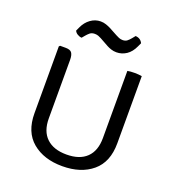

<svg xmlns="http://www.w3.org/2000/svg" viewBox="-134 -834 868 952"><g transform="rotate(20 300.0 -358.0)"><path d="M519 -188Q519 -89 458.8 -38.5Q398.5 12 300.5 12Q203 12 142.5 -38.5Q82 -89 82 -188V-540.5L87 -545.5H116.5Q141 -545.5 149.2 -533.5Q157.5 -521.5 157.5 -496.5V-188Q157.5 -120.5 194.8 -85Q232 -49.5 300.5 -49.5Q369.5 -49.5 406.2 -85Q443 -120.5 443 -188V-542.5Q457.5 -545.5 479.5 -545.5Q489.5 -545.5 500 -544.8Q510.5 -544 519 -542.5ZM264 -649.5Q257 -653.5 248.2 -656.8Q239.5 -660 229 -660Q213 -660 203.2 -651.8Q193.5 -643.5 186.5 -635L173.5 -619.5Q162 -620 151 -626.8Q140 -633.5 136 -643.5L145 -663Q158.5 -693 182.8 -710.5Q207 -728 235.5 -728Q251 -728 264.5 -723.2Q278 -718.5 287 -714L332.5 -689.5Q339 -686 348.2 -682Q357.5 -678 368.5 -678Q382.5 -678 391.8 -685.2Q401 -692.5 409.5 -703L422.5 -719Q449 -717.5 460 -694.5L451 -675Q436 -642 412 -626.2Q388 -610.5 360 -610.5Q345 -610.5 332 -614.8Q319 -619 309 -624.5Z"/></g></svg>

Font: Signika SC Light
Style: Regular
Weight: 300
Designer: Anna Giedryś
Foundry: Anna Giedryś
Version: Version 2.000; ttfautohint (v1.8.3) -l 8 -r 50 -G 200 -x 9 -